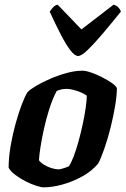

<svg xmlns="http://www.w3.org/2000/svg" viewBox="-20 -803 538 823"><path d="M167 0Q156 0 134.5 -7Q113 -14 89.5 -26Q66 -38 46 -53Q26 -68 17 -84Q17 -128 25.5 -177.5Q34 -227 47 -273.5Q60 -320 73.5 -355.5Q87 -391 98 -408Q108 -419 134 -434.5Q160 -450 194.5 -465Q229 -480 265.5 -490Q302 -500 333 -500Q348 -500 371 -492Q394 -484 418.5 -471.5Q443 -459 460.5 -446.5Q478 -434 481 -425Q481 -394 473.5 -349Q466 -304 454 -256Q442 -208 427.5 -166.5Q413 -125 401 -102Q373 -69 332 -46.5Q291 -24 247.5 -12Q204 0 167 0ZM231 -77Q235 -77 243 -79Q251 -81 259.5 -84Q268 -87 275 -90Q285 -104 296 -133Q307 -162 317 -198.5Q327 -235 335 -272.5Q343 -310 347.5 -342Q352 -374 352 -393Q341 -401 325.5 -407.5Q310 -414 294 -418Q278 -422 266 -422Q255 -422 244.5 -420Q234 -418 223 -413Q205 -379 191.5 -336.5Q178 -294 168.5 -251Q159 -208 153.5 -172.5Q148 -137 147 -116Q154 -106 168.5 -97Q183 -88 200.5 -82.5Q218 -77 231 -77ZM315 -563Q300 -563 280.5 -589Q261 -615 239 -658Q217 -701 193 -753Q200 -763 207.5 -771.5Q215 -780 227 -783L329 -677L467 -783Q480 -779 488 -770.5Q496 -762 498 -753Q457 -702 420 -658.5Q383 -615 356 -589Q329 -563 315 -563Z"/></svg>

Font: Texturina Medium 12pt ExtraBold
Style: Italic
Weight: 800
Italic angle: -11°
Version: Version 1.002